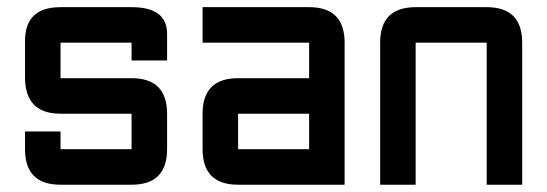

<svg xmlns="http://www.w3.org/2000/svg" viewBox="-20 -508 1505 528"><path d="M48.8 -146.5H146.5V-97.7H341.8V-195.3H146.5Q48.8 -195.3 48.8 -295.4V-395.5Q48.8 -488.3 146.5 -488.3H341.8Q439.5 -488.3 439.5 -415V-341.8H341.8V-390.6H146.5V-293H341.8Q439.5 -293 439.5 -195.3V-97.7Q439.5 0 341.8 0H146.5Q48.8 0 48.8 -97.7Z M927.7 0H634.8Q537.1 0 537.1 -97.7V-195.3Q537.1 -293 634.8 -293H830.1V-390.6H537.1V-488.3H830.1Q927.7 -488.3 927.7 -390.6ZM634.8 -97.7H830.1V-195.3H634.8Z M1318.4 -390.6H1123V0H1025.4V-390.6Q1025.4 -488.3 1123 -488.3H1318.4Q1416 -488.3 1416 -390.6V0H1318.4Z"/></svg>

Font: BabelStone Runic Berhtwald
Style: Regular
Weight: 400
Designer: Andrew West
Foundry: BabelStone
Version: Version 7.004;November 9, 2023